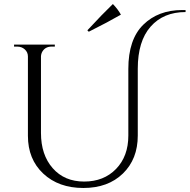

<svg xmlns="http://www.w3.org/2000/svg" viewBox="-20 -922 944 956"><path d="M422 -764 415 -771Q491 -853 542 -902Q568 -875 582 -849Q518 -812 422 -764ZM887 -872Q895 -872 904 -872V-862Q794 -862 730 -789.5Q666 -717 666 -580V-247Q666 -130 592 -58Q518 14 395 14Q272 14 195.5 -57.5Q119 -129 119 -246V-641Q119 -662 103.5 -676Q88 -690 66 -690H50V-700H253V-690H237Q207 -690 192 -667Q185 -656 184 -642V-260Q184 -151 242.5 -84.5Q301 -18 399 -18Q497 -18 558 -81Q619 -144 619 -247V-579Q619 -726 693.5 -799Q768 -872 887 -872Z"/></svg>

Font: Cinzel Decorative
Style: Regular
Weight: 400
Designer: Natanael Gama
Version: Version 1.001;PS 001.001;hotconv 1.0.56;makeotf.lib2.0.21325